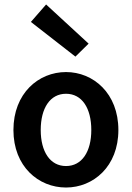

<svg xmlns="http://www.w3.org/2000/svg" viewBox="-20 -826 589 858"><path d="M275 12C397 12 509 -82 509 -245C509 -409 397 -504 275 -504C152 -504 40 -409 40 -245C40 -82 152 12 275 12ZM275 -84C204 -84 162 -148 162 -245C162 -343 204 -407 275 -407C346 -407 388 -343 388 -245C388 -148 346 -84 275 -84ZM317 -573 376 -631 186 -806 118 -728Z"/></svg>

Font: Source Sans Pro Semibold
Style: Regular
Weight: 600
Designer: Paul D. Hunt
Foundry: Adobe Systems Incorporated
Version: Version 3.006;hotconv 1.0.111;makeotfexe 2.5.65597